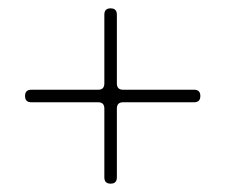

<svg xmlns="http://www.w3.org/2000/svg" viewBox="-20 -550 541 460"><path d="M55 -335H215Q230 -335 230 -350V-515Q230 -530 245 -530Q260 -530 260 -515V-350Q260 -335 275 -335H445Q460 -335 460 -320Q460 -305 445 -305H275Q260 -305 260 -290V-125Q260 -110 245 -110Q230 -110 230 -125V-290Q230 -305 215 -305H55Q40 -305 40 -320Q40 -335 55 -335Z"/></svg>

Font: ClassicType
Style: Regular
Weight: 400
Version: Version 1.004